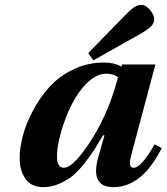

<svg xmlns="http://www.w3.org/2000/svg" viewBox="-20 -760 687 792"><path d="M344 -541 489 -690Q517 -719 532.5 -729.5Q548 -740 563 -740Q581 -740 598.5 -719.5Q616 -699 616 -680Q616 -662 598.5 -647Q581 -632 548 -614L365 -511ZM61 -108Q61 -149 74 -199Q87 -249 115.5 -303Q144 -357 183.5 -401Q223 -445 282 -473.5Q341 -502 409 -502Q452 -502 480 -485L484 -494H621L520 -115Q508 -68 531 -68Q563 -68 618 -165L647 -149Q566 12 448 12Q350 12 386 -114L411 -202H405Q384 -166 370 -144Q356 -122 330 -88.5Q304 -55 281 -36Q258 -17 225.5 -2.5Q193 12 159 12Q109 12 85 -22.5Q61 -57 61 -108ZM215 -115Q215 -68 244 -68Q285 -68 364 -194Q432 -306 467 -442Q447 -456 418 -456Q378 -456 339 -417.5Q300 -379 273.5 -324.5Q247 -270 231 -212.5Q215 -155 215 -115Z"/></svg>

Font: Heuristica
Style: Bold Italic
Weight: 700
Italic angle: -13°
Version: Version 1.0.2